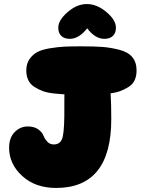

<svg xmlns="http://www.w3.org/2000/svg" viewBox="-20 -929 720 949"><path d="M257 0Q530 0 530 -340Q530 -485 517.5 -550Q505 -615 479 -633.5Q453 -652 393 -652Q355 -652 336.5 -637Q318 -622 307.5 -567.5Q297 -513 298 -402Q299 -295 290.5 -255Q282 -215 246 -215Q226 -215 213.5 -229Q201 -243 194.5 -259.5Q188 -276 168.5 -290Q149 -304 117 -304Q80 -304 52.5 -276Q25 -248 25 -199Q25 -118 90 -59Q155 0 257 0ZM385 -461Q426 -461 453.5 -462Q481 -463 515.5 -466.5Q550 -470 572 -478Q594 -486 615 -499Q636 -512 645.5 -532.5Q655 -553 655 -581Q655 -621 634 -646.5Q613 -672 569.5 -683Q526 -694 486.5 -697Q447 -700 383 -700Q332 -700 299.5 -698.5Q267 -697 227.5 -690.5Q188 -684 165 -672Q142 -660 126 -637Q110 -614 110 -581Q110 -553 120 -532.5Q130 -512 150.5 -499Q171 -486 193.5 -478Q216 -470 251.5 -466.5Q287 -463 315 -462Q343 -461 385 -461ZM325 -737Q370 -737 411 -789Q450 -737 496 -737Q523 -737 538 -751.5Q553 -766 553 -792Q553 -830 506 -869.5Q459 -909 409 -909Q360 -909 314 -869Q268 -829 268 -792Q268 -766 283 -751.5Q298 -737 325 -737Z"/></svg>

Font: Cherry Bomb
Style: Regular
Weight: 400
Designer: satsuyako
Foundry: satsuyako
Version: Version 4.0